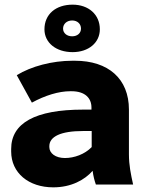

<svg xmlns="http://www.w3.org/2000/svg" viewBox="-20 -793 635 825"><path d="M292 -569C361 -569 409 -610 409 -667C409 -731 360 -773 292 -773C220 -773 171 -732 171 -667C171 -610 220 -569 292 -569ZM290 -637C267 -637 251 -651 251 -670C251 -690 267 -705 290 -705C313 -705 328 -690 328 -670C328 -651 313 -637 290 -637ZM209 12C286 12 344 -20 378 -59C381 -36 386 -17 392 0H552C542 -45 534 -84 534 -130V-322C534 -455 445 -532 302 -532H291C204 -532 114 -508 52 -470L117 -352C174 -383 232 -401 282 -401H287C346 -401 373 -371 373 -331V-322H337C131 -322 28 -264 28 -153V-142C28 -50 103 12 209 12ZM259 -114C219 -114 192 -134 192 -161V-165C192 -206 241 -230 336 -230H374V-161C344 -130 299 -114 259 -114Z"/></svg>

Font: Fixel Display ExtraBold
Style: Regular
Weight: 800
Designer: AlfaBravo + MacPaw
Foundry: Kyrylo Tkachov, Marchela Mozhyna, Serhii Makarenko, Maria Weinstein, Zakhar Kryvoshyya
Version: Version 1.211